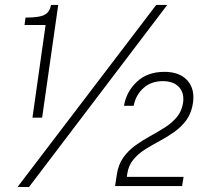

<svg xmlns="http://www.w3.org/2000/svg" viewBox="-20 -751 818 775"><path d="M111 -276 164 -650H79L83 -680Q141 -680 161.2 -692Q181.5 -704 186 -731H215L150 -276ZM97 4 51 3.5 610.5 -731H655ZM444.5 0 449 -30 451.5 -46Q457.5 -87 477.8 -115.2Q498 -143.5 526.5 -164Q555 -184.5 586.5 -201.8Q618 -219 646.5 -237.2Q675 -255.5 694.5 -279.2Q714 -303 719 -336.5Q724.5 -376 702.2 -399.8Q680 -423.5 637 -423.5Q590 -423.5 559 -395.5Q528 -367.5 519.5 -324H480.5Q489.5 -380 532 -420.5Q574.5 -461 644 -461Q704.5 -461 735.8 -426.8Q767 -392.5 759 -336Q753 -295 732.8 -267Q712.5 -239 684 -218.8Q655.5 -198.5 624.5 -182Q593.5 -165.5 565.5 -147.8Q537.5 -130 518 -106.5Q498.5 -83 493.5 -48.5L492 -37H721L715 0Z"/></svg>

Font: Public Sans Thin ExtraLight
Style: Italic
Weight: 250
Italic angle: -8°
Version: Version 2.001